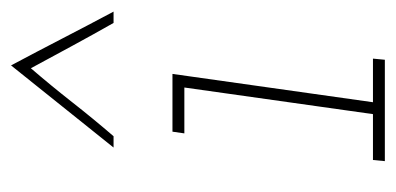

<svg xmlns="http://www.w3.org/2000/svg" viewBox="-200 -500 700 339"><g transform="rotate(-90 149.5 -330.0)"><path d="M37 -21 35 0H214L216 -21H139L189 -375H87L84 -354H165L118 -21ZM204 -660Q168 -615 131.5 -569.5Q95 -524 59 -479H79Q110 -515 139 -552Q168 -589 199 -625Q219 -588 238.5 -552Q258 -516 279 -479H299Q275 -524 251.5 -569.5Q228 -615 204 -660Z"/></g></svg>

Font: Josefin Slab ExtraLight
Style: Italic
Weight: 250
Italic angle: -12°
Designer: Santiago Orozco
Foundry: Typemade
Version: Version 2.100